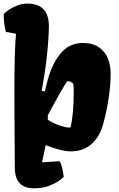

<svg xmlns="http://www.w3.org/2000/svg" viewBox="-24 -812 645 1043"><path d="M54.2 -317.4Q54.2 -543.9 63 -628.9L7.8 -638.7Q-3.9 -683.6 -3.9 -735.4Q3.4 -744.6 23.4 -758.3Q43.5 -772 70.1 -782.2Q96.7 -792.5 123 -792.5Q183.1 -792.5 212.4 -761.7Q241.7 -731 241.7 -667.5Q241.7 -629.9 235.1 -551.5Q228.5 -473.1 216.3 -400.4L202.6 -318.8L219.2 -315.4L224.1 -335L234.9 -376.5Q258.8 -467.3 306.2 -522.9Q353.5 -578.6 425.3 -578.6Q479 -578.6 512.9 -555.4Q546.9 -532.2 562 -494.4Q577.1 -456.5 577.1 -411.1Q577.1 -349.6 565.4 -273.2Q553.7 -196.8 534.2 -130.4Q515.1 -65.4 470.9 -27.6Q426.8 10.3 360.8 10.3Q336.9 10.3 304.9 2.7Q272.9 -4.9 224.1 -23.4L204.6 68.8L205.6 69.8L298.8 63.5Q308.1 76.7 312.7 95.5Q317.4 114.3 320.8 138.7L322.3 148.4Q322.3 150.4 300.8 166.7Q279.3 183.1 243.7 197Q208 210.9 161.6 210.9Q56.6 210.9 56.6 99.1Q56.6 68.4 55.7 -22.5Q54.7 -123 54.7 -169.9ZM376.5 -319.8Q376.5 -342.8 374 -356.9Q362.8 -371.1 341.8 -371.1Q335 -365.2 294.9 -294.2Q254.9 -223.1 235.8 -185.1V-161.6Q262.7 -143.1 297.9 -131.1Q333 -119.1 351.6 -119.1Q356 -119.1 358.9 -120.1Q376.5 -186 376.5 -319.8Z"/></svg>

Font: Kavoon
Style: Regular
Weight: 400
Designer: Viktoriya Grabowska
Foundry: Viktoriya Grabowska
Version: Version 1.004; ttfautohint (v1.4.1)